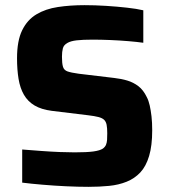

<svg xmlns="http://www.w3.org/2000/svg" viewBox="-20 -716 656 744"><path d="M322.8 8Q282.7 8 236.2 5.8Q189.8 3.6 145.5 -0.2Q101.2 -3.9 66 -8.3V-136.7Q103 -133.7 140.5 -131Q178 -128.2 211.7 -126.9Q245.5 -125.6 269.2 -125.6Q316.6 -125.6 341.9 -129.1Q367.3 -132.6 378.9 -140.4Q387.2 -146.7 390.7 -154.8Q394.1 -162.9 394.9 -174.1Q395.6 -185.4 395.6 -199.5Q395.6 -219.6 393.2 -232.1Q390.8 -244.6 383.5 -251.7Q376.2 -258.7 361.3 -262.6Q346.4 -266.4 322.1 -269.3L180.7 -286.5Q140.1 -291.7 113.9 -307.3Q87.6 -323 72.7 -348.8Q57.8 -374.6 51.9 -410.3Q46 -445.9 46 -490.1Q46 -558.1 65.9 -598.7Q85.8 -639.4 121.3 -660.5Q156.8 -681.7 204.4 -688.8Q252 -696 307.8 -696Q348.1 -696 390.9 -693.3Q433.7 -690.6 471.8 -686.3Q509.9 -682.1 535.3 -676.1V-550.3Q510.3 -553.8 476.7 -556.6Q443 -559.4 407 -560.9Q371 -562.4 339 -562.4Q300.3 -562.4 277.1 -559.7Q253.9 -557 241.4 -549.7Q227.1 -541.9 223.6 -528.7Q220.1 -515.6 220.1 -496.1Q220.1 -470.6 224 -457.4Q227.8 -444.1 241.8 -439.2Q255.8 -434.3 285.2 -430.3L422.5 -413.9Q449.6 -410.9 473.2 -403.9Q496.7 -396.9 516.2 -382.1Q535.6 -367.3 548.9 -339.5Q555.9 -326.3 560.1 -307.6Q564.3 -288.9 567.1 -265.1Q569.8 -241.3 569.8 -211.1Q569.8 -151.5 557.8 -111.5Q545.9 -71.5 523.8 -47.9Q501.7 -24.3 470.9 -11.9Q440 0.6 402.6 4.3Q365.3 8 322.8 8Z"/></svg>

Font: Saira Thin
Style: Regular
Weight: 100
Designer: Hector Gatti with collaboration of the Omnibus-Type team
Foundry: Omnibus-Type
Version: Version 1.101